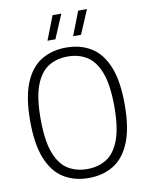

<svg xmlns="http://www.w3.org/2000/svg" viewBox="-101 -1017 853 1099"><g transform="rotate(-10 325.5 -468.0)"><path d="M325.5 9Q242.5 9 180.8 -28.8Q119 -66.5 84.8 -150Q50.5 -233.5 50.5 -370Q50.5 -506.5 84.8 -590Q119 -673.5 181 -711.2Q243 -749 325.5 -749Q408.5 -749 470.2 -711.2Q532 -673.5 566 -590Q600 -506.5 600 -370Q600 -233.5 565.8 -150Q531.5 -66.5 469.8 -28.8Q408 9 325.5 9ZM325.5 -43Q390 -43 438 -73.2Q486 -103.5 512.8 -174.5Q539.5 -245.5 539.5 -367.5Q539.5 -492.5 512.8 -564.2Q486 -636 438 -666.5Q390 -697 325.5 -697Q261 -697 213 -666.8Q165 -636.5 138.2 -565.8Q111.5 -495 111.5 -372.5Q111.5 -247.5 138.2 -175.5Q165 -103.5 213 -73.2Q261 -43 325.5 -43ZM377 -806 431 -945H482L423 -806ZM228 -806 282 -945H333L274 -806Z"/></g></svg>

Font: Encode Sans SemiCondensed SemiCondensed Light
Style: Regular
Weight: 300
Width: 4
Designer: Multiple Designers
Foundry: Impallari Type
Version: Version 3.000; ttfautohint (v1.8.3) -l 8 -r 50 -G 200 -x 14 